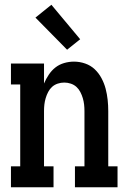

<svg xmlns="http://www.w3.org/2000/svg" viewBox="-20 -787 540 807"><path d="M26 0V-88H65V-432H26V-520H165V-436Q173 -455 185 -473Q197 -491 213 -503.5Q229 -516 249.5 -522Q270 -528 291 -528Q315 -528 338 -520Q361 -512 378 -496Q395 -480 406.5 -458.5Q418 -437 424 -414Q430 -391 432.5 -367.5Q435 -344 435 -320V-88H474V0H295V-88H335V-320Q335 -334 333.5 -347.5Q332 -361 328 -374.5Q324 -388 317.5 -400.5Q311 -413 301 -422Q291 -431 277.5 -435.5Q264 -440 250 -440Q236 -440 222.5 -435.5Q209 -431 199 -422Q189 -413 182.5 -400.5Q176 -388 172 -374.5Q168 -361 166.5 -347.5Q165 -334 165 -320V-88H205V0ZM262 -578 129 -713 196 -767 317 -622Z"/></svg>

Font: Iosevka Curly Slab Semibold
Style: Regular
Weight: 600
Monospace: yes
Designer: Belleve Invis
Foundry: Belleve Invis
Version: Version 22.1.2; ttfautohint (v1.8.4)